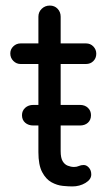

<svg xmlns="http://www.w3.org/2000/svg" viewBox="-20 -670 403 690"><path d="M54 -514H289Q305 -514 315.5 -503Q326 -492 326 -477Q326 -461 315.5 -450.5Q305 -440 289 -440H54Q39 -440 28 -451Q17 -462 17 -478Q17 -493 28 -503.5Q39 -514 54 -514ZM159 -650Q176 -650 187 -638.5Q198 -627 198 -610V-127Q198 -103 205 -91Q212 -79 223.5 -74.5Q235 -70 246 -70Q256 -70 263.5 -73.5Q271 -77 281 -77Q291 -77 299.5 -67.5Q308 -58 308 -43Q308 -25 287 -12.5Q266 0 240 0Q226 0 205.5 -2Q185 -4 165 -15Q145 -26 131.5 -51.5Q118 -77 118 -123V-610Q118 -627 130 -638.5Q142 -650 159 -650ZM100 -219Q82 -219 70.5 -229Q59 -239 59 -256Q59 -272 70.5 -282.5Q82 -293 100 -293H267Q285 -293 296 -282.5Q307 -272 307 -256Q307 -239 296 -229Q285 -219 267 -219Z"/></svg>

Font: Quicksand Light Medium
Style: Regular
Weight: 500
Version: Version 3.006